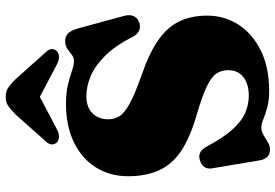

<svg xmlns="http://www.w3.org/2000/svg" viewBox="-170 -800 987 688"><g transform="rotate(-90 324.0 -455.5)"><path d="M342.5 15Q308 15 283 8Q258 1 241 -6Q224 -13 212.5 -13Q200.5 -13 190.8 -8.2Q181 -3.5 171.8 2.5Q162.5 8.5 153 13.2Q143.5 18 132.5 18Q117 18 107 9Q97 0 93.5 -21L65 -191.5Q63 -206 69.8 -216.5Q76.5 -227 92 -232.5Q109 -238.5 121.8 -232.2Q134.5 -226 144 -207.5Q175.5 -148.5 205 -116Q234.5 -83.5 264.2 -70.8Q294 -58 325.5 -58Q367 -58 392 -77.2Q417 -96.5 417 -132Q417 -156 405 -174Q393 -192 357.5 -209Q322 -226 251 -246.5Q173 -269.5 126 -301.5Q79 -333.5 58 -380Q37 -426.5 37 -491Q37 -555.5 68.5 -605.8Q100 -656 158.2 -684.5Q216.5 -713 295.5 -713Q336.5 -713 365.2 -706Q394 -699 414.5 -691.8Q435 -684.5 450 -684.5Q462.5 -684.5 472.2 -692.2Q482 -700 493.2 -708Q504.5 -716 521.5 -716Q537.5 -716 548.5 -705.8Q559.5 -695.5 567.5 -667L612 -503Q617 -484.5 610.5 -470.2Q604 -456 587.5 -450.5Q570.5 -445 557.8 -451.5Q545 -458 536.5 -474Q504.5 -537 468.2 -573.2Q432 -609.5 395.2 -624.8Q358.5 -640 324 -640Q284.5 -640 262.8 -618.2Q241 -596.5 241 -562Q241 -540 252 -521.8Q263 -503.5 297.8 -484.5Q332.5 -465.5 402.5 -441Q479 -414.5 525 -382.2Q571 -350 591.8 -307.2Q612.5 -264.5 612.5 -206.5Q612.5 -145 580 -94.8Q547.5 -44.5 487.2 -14.8Q427 15 342.5 15ZM369.5 -832H273.5L434 -747.5Q466 -730 484.5 -745Q491.5 -751 492.5 -762.2Q493.5 -773.5 481 -786L385 -893.5Q369 -909.5 355.5 -919.2Q342 -929 321.5 -929Q301 -929 287.8 -919.2Q274.5 -909.5 258 -893.5L162.5 -786Q150 -773.5 151 -762.2Q152 -751 159 -745Q177.5 -730 209 -747.5Z"/></g></svg>

Font: Fraunces
Style: Regular
Weight: 900
Version: Version 1.000;[b76b70a41]